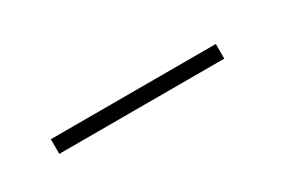

<svg xmlns="http://www.w3.org/2000/svg" viewBox="-9 -915 374 252"><g transform="rotate(-30 178.0 -789.0)"><path d="M295.5 -777.8V-800H45.5V-777.8Z"/></g></svg>

Font: Picaflor 36 pt
Style: Regular
Weight: 400
Designer: Ariel Martín Pérez
Foundry: Tunera Type Foundry
Version: Version 1.000;hotconv 1.0.109;makeotfexe 2.5.65596